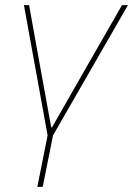

<svg xmlns="http://www.w3.org/2000/svg" viewBox="-20 -526 517 746"><path d="M125 200 165 0 73 -506H93L137 -262L179 -31H182L314 -262L454 -506H477L186 0L146 200Z"/></svg>

Font: IBM Plex Sans Thin
Style: Italic
Weight: 100
Italic angle: -11.31°
Designer: Mike Abbink, Paul van der Laan, Pieter van Rosmalen
Foundry: Bold Monday
Version: Version 3.0